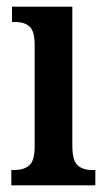

<svg xmlns="http://www.w3.org/2000/svg" viewBox="-20 -556 319 576"><path d="M14 0V-46H24Q51 -46 67.5 -59.5Q84 -73 84 -117V-421Q84 -463 68.5 -476.5Q53 -490 27 -490H16V-536H197V-119Q197 -74 213 -60Q229 -46 256 -46H266V0Z"/></svg>

Font: Noto Serif Khmer ExtraCondensed SemiBold
Style: Regular
Weight: 600
Width: 2
Designer: Danh Hong and the Monotype Design Team
Foundry: Monotype Imaging Inc.
Version: Version 2.004; ttfautohint (v1.8.4.7-5d5b)